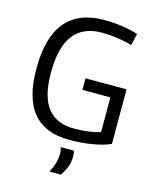

<svg xmlns="http://www.w3.org/2000/svg" viewBox="-134 -801 899 1107"><g transform="rotate(15 316.0 -247.0)"><path d="M43 -338Q43 -526 120 -618Q197 -710 348 -710Q460 -710 552 -681L536 -611Q445 -636 354 -636Q243 -636 186.5 -563Q130 -490 130 -337Q130 -194 183.5 -127Q237 -60 340 -60Q435 -60 498 -81V-288H331V-357H576V-31Q530 -11 466.5 -0.5Q403 10 331 10Q187 10 115 -76Q43 -162 43 -338ZM269 216Q286 186 294 157Q302 128 302 101Q302 81 295 63H374Q379 79 379 96Q379 130 367.5 160Q356 190 337 216Z"/></g></svg>

Font: Georama
Style: Regular
Weight: 400
Designer: Jean-Baptiste Levee
Foundry: Production Type
Version: Version 1.000